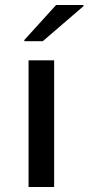

<svg xmlns="http://www.w3.org/2000/svg" viewBox="-20 -753 356 773"><path d="M95 0V-510H198V0ZM78 -587V-592L206 -733H316V-728L152 -587Z"/></svg>

Font: Saira Expanded Medium
Style: Regular
Weight: 500
Width: 7
Designer: Hector Gatti with collaboration of the Omnibus-Type team
Foundry: Omnibus-Type
Version: Version 1.100; ttfautohint (v1.8.3)